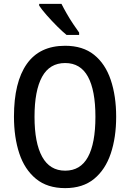

<svg xmlns="http://www.w3.org/2000/svg" viewBox="-20 -960 671 990"><path d="M579 -358Q579 -251 551 -168Q523 -85 465 -37.5Q407 10 316 10Q224 10 165.5 -38Q107 -86 79.5 -169Q52 -252 52 -359Q52 -536 118 -630Q184 -724 316 -724Q407 -724 465 -677.5Q523 -631 551 -548Q579 -465 579 -358ZM158 -358Q158 -223 197.5 -151.5Q237 -80 316 -80Q395 -80 433.5 -150.5Q472 -221 472 -358Q472 -494 433.5 -564.5Q395 -635 316 -635Q236 -635 197 -564Q158 -493 158 -358ZM297 -940Q308 -918 324 -890Q340 -862 357.5 -836Q375 -810 388 -792V-780H323Q302 -797 274 -825Q246 -853 220.5 -882Q195 -911 182 -931V-940Z"/></svg>

Font: Noto Sans Gurmukhi Condensed Medium
Style: Regular
Weight: 500
Width: 3
Designer: Jelle Bosma - Monotype Design Team
Foundry: Monotype Imaging Inc.
Version: Version 2.004; ttfautohint (v1.8.4.7-5d5b)